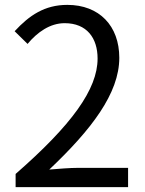

<svg xmlns="http://www.w3.org/2000/svg" viewBox="-20 -767 595 787"><path d="M44 0H505V-79H302C265 -79 220 -75 182 -72C354 -235 469 -384 469 -530C469 -661 387 -747 256 -747C163 -747 100 -704 40 -639L93 -587C133 -635 185 -672 245 -672C336 -672 380 -611 380 -527C380 -401 274 -255 44 -54Z"/></svg>

Font: Noto Sans CJK SC Regular
Style: Regular
Weight: 400
Designer: Ryoko NISHIZUKA (kana & ideographs); Paul D. Hunt (Latin, Greek & Cyrillic); Wenlong ZHANG (bopomofo); Sandoll Communica
Foundry: Adobe Systems Incorporated
Version: Version 1.004;PS 1.004;hotconv 1.0.82;makeotf.lib2.5.63406